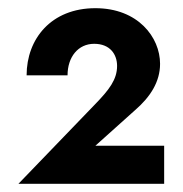

<svg xmlns="http://www.w3.org/2000/svg" viewBox="-20 -731 448 469"><path d="M25 -282H381V-375H213L310 -462C347 -494 371 -531 371 -575C371 -640 317 -711 213 -711C105 -711 45 -636 45 -547H145C145 -592 171 -624 210 -624C249 -624 266 -598 266 -570C266 -537 247 -512 212 -476Z"/></svg>

Font: Jost
Style: Bold
Weight: 700
Version: Version 3.710